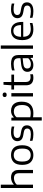

<svg xmlns="http://www.w3.org/2000/svg" viewBox="1854 -2702 1068 4815"><g transform="rotate(-90 2387.5 -294.0)"><path d="M81.5 0V-808H164V-482H169Q204.5 -516 250.8 -533.5Q297 -551 349 -551Q403 -551 445 -531Q487 -511 510.8 -467Q534.5 -423 534.5 -350V0H452V-346Q452 -420 418 -448.8Q384 -477.5 327 -477.5Q285 -477.5 240.8 -460.5Q196.5 -443.5 164 -405V0Z M907 9.5Q795.5 9.5 728 -58Q660.5 -125.5 660.5 -271Q660.5 -415.5 727.5 -483.2Q794.5 -551 907 -551Q1020 -551 1086.5 -484Q1153 -417 1153 -271Q1153 -127 1085.2 -58.8Q1017.5 9.5 907 9.5ZM907 -57.5Q982 -57.5 1025.8 -105.2Q1069.5 -153 1069.5 -270Q1069.5 -349 1049.8 -395.8Q1030 -442.5 993.2 -463Q956.5 -483.5 907 -483.5Q832 -483.5 788 -436.2Q744 -389 744 -272Q744 -153.5 788 -105.5Q832 -57.5 907 -57.5Z M1428.5 9.5Q1337.5 9.5 1265 -13V-77.5Q1308 -65 1347.8 -59.5Q1387.5 -54 1429 -54Q1506.5 -54 1539.5 -78Q1572.5 -102 1572.5 -145Q1572.5 -181 1553 -200.8Q1533.5 -220.5 1484 -230L1401 -245Q1322 -260 1288.5 -297Q1255 -334 1255 -393Q1255 -462 1310 -506.5Q1365 -551 1483 -551Q1557.5 -551 1622.5 -533V-468.5Q1555 -487 1484.5 -487Q1400 -487 1367.5 -460.8Q1335 -434.5 1335 -395.5Q1335 -364.5 1353 -342.8Q1371 -321 1420.5 -311.5L1503.5 -296.5Q1581.5 -282 1617 -247.2Q1652.5 -212.5 1652.5 -150Q1652.5 -76.5 1596.2 -33.5Q1540 9.5 1428.5 9.5Z M1772.5 220V-542.5H1842.5L1848.5 -481H1853.5Q1881.5 -512.5 1923.2 -531.8Q1965 -551 2016.5 -551Q2080.5 -551 2132.2 -524.5Q2184 -498 2214.8 -438.8Q2245.5 -379.5 2245.5 -281.5Q2245.5 -136 2172.2 -63.2Q2099 9.5 1958 9.5Q1930.5 9.5 1904 7Q1877.5 4.5 1855 1V220ZM1957 -57.5Q2060 -57.5 2111 -109.2Q2162 -161 2162 -274.5Q2162 -353 2141 -398Q2120 -443 2083 -462Q2046 -481 1998.5 -481Q1959 -481 1921 -464.8Q1883 -448.5 1855 -411V-69Q1876 -64 1903 -60.8Q1930 -57.5 1957 -57.5Z M2377 0V-542.5H2459.5V0ZM2418.5 -660.5Q2361.5 -660.5 2361.5 -710.5Q2361.5 -734 2376.2 -747.8Q2391 -761.5 2418.5 -761.5Q2446 -761.5 2460.8 -747.8Q2475.5 -734 2475.5 -710.5Q2475.5 -660.5 2418.5 -660.5Z M2843 9.5Q2754 9.5 2705.2 -35Q2656.5 -79.5 2656.5 -175.5V-474.5H2549.5V-542.5H2656.5L2670.5 -740H2739V-542.5H2924V-474.5H2739V-190Q2739 -119 2770 -90Q2801 -61 2861 -61Q2891.5 -61 2932.5 -70V-1Q2888 9.5 2843 9.5Z M3168 9Q3085 9 3039.5 -31Q2994 -71 2994 -139.5Q2994 -209.5 3042.8 -249Q3091.5 -288.5 3200.5 -299L3336 -313.5V-356Q3336 -432 3298.5 -458.5Q3261 -485 3186.5 -485Q3153.5 -485 3112.2 -479Q3071 -473 3030 -459.5V-525.5Q3067 -538 3111.8 -544.5Q3156.5 -551 3196.5 -551Q3269.5 -551 3318.5 -532.5Q3367.5 -514 3392.2 -470.5Q3417 -427 3417 -351.5V0H3347.5L3341.5 -61H3336Q3307.5 -28 3263 -9.5Q3218.5 9 3168 9ZM3077.5 -146Q3077.5 -102 3104.8 -77.5Q3132 -53 3187.5 -53Q3227.5 -53 3266.2 -69Q3305 -85 3336 -119.5V-259L3206 -245Q3136.5 -237.5 3107 -213.2Q3077.5 -189 3077.5 -146Z M3573.5 0V-808H3656V0Z M4062.5 9.5Q3928.5 9.5 3859 -57.2Q3789.5 -124 3789.5 -271Q3789.5 -411 3851.8 -481Q3914 -551 4022.5 -551Q4129.5 -551 4187.8 -480.8Q4246 -410.5 4246 -269V-244.5H3873Q3876 -143 3925.2 -99.5Q3974.5 -56 4072.5 -56Q4106 -56 4142.2 -62Q4178.5 -68 4218 -79V-13.5Q4176 -1.5 4138 4Q4100 9.5 4062.5 9.5ZM4021.5 -492Q3953 -492 3914 -447.5Q3875 -403 3872.5 -299.5H4167Q4164.5 -402.5 4127.2 -447.2Q4090 -492 4021.5 -492Z M4512.5 9.5Q4421.5 9.5 4349 -13V-77.5Q4392 -65 4431.8 -59.5Q4471.5 -54 4513 -54Q4590.5 -54 4623.5 -78Q4656.5 -102 4656.5 -145Q4656.5 -181 4637 -200.8Q4617.5 -220.5 4568 -230L4485 -245Q4406 -260 4372.5 -297Q4339 -334 4339 -393Q4339 -462 4394 -506.5Q4449 -551 4567 -551Q4641.5 -551 4706.5 -533V-468.5Q4639 -487 4568.5 -487Q4484 -487 4451.5 -460.8Q4419 -434.5 4419 -395.5Q4419 -364.5 4437 -342.8Q4455 -321 4504.5 -311.5L4587.5 -296.5Q4665.5 -282 4701 -247.2Q4736.5 -212.5 4736.5 -150Q4736.5 -76.5 4680.2 -33.5Q4624 9.5 4512.5 9.5Z"/></g></svg>

Font: Encode Sans SmExp
Style: Regular
Weight: 400
Width: 6
Designer: Multiple Designers
Foundry: Impallari Type
Version: Version 3.002; ttfautohint (v1.8.3) -l 8 -r 50 -G 200 -x 14 